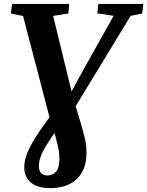

<svg xmlns="http://www.w3.org/2000/svg" viewBox="-20 -763 744 970"><path d="M235.5 187.5Q170 187.5 136.2 159.8Q102.5 132 102.5 80Q102.5 52 114.8 17.8Q127 -16.5 157.5 -65.8Q188 -115 243.5 -188L325.5 -271L383.5 -378.5L554 -683L471.5 -695.5L476.5 -743H704L698.5 -695L640 -683L327 -168.5L275.5 -119Q235.5 -64.5 214 -28.8Q192.5 7 184.5 31.2Q176.5 55.5 176.5 75Q176.5 100.5 188.2 112Q200 123.5 219.5 123.5Q245.5 123.5 262.8 104.5Q280 85.5 280 39Q280 16.5 276.5 -4Q273 -24.5 263 -62.5L251 -108L236 -148.5L96.5 -682L35 -695L41 -743H329.5L325.5 -695L248.5 -682.5L347 -278.5L357.5 -243L391.5 -128Q405.5 -81 411.2 -52.2Q417 -23.5 417 7.5Q417 67.5 394.2 107.5Q371.5 147.5 330.5 167.5Q289.5 187.5 235.5 187.5Z"/></svg>

Font: Merriweather 24pt SemiCondensed
Style: Bold Italic
Weight: 700
Width: 4
Italic angle: -7.8°
Designer: Eben Sorkin
Foundry: Eben Sorkin
Version: Version 2.101